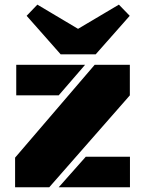

<svg xmlns="http://www.w3.org/2000/svg" viewBox="-20 -793 612 813"><path d="M43.9 0V-125.5L380.9 -518.6H529.8V-389.2L188.5 0ZM48.8 -389.2V-518.6H340.3L228.5 -389.2ZM228.5 0 343.3 -129.4H530.3V0ZM236.8 -563 92.8 -726.1 138.2 -773.4 310.5 -670.9 483.4 -773.4 529.3 -726.1 385.3 -563Z"/></svg>

Font: Black Ops One
Style: Regular
Weight: 400
Designer: James Grieshaber, Eben Sorkin
Foundry: Sorkin Type Co.
Version: Version 1.004; ttfautohint (v1.8.4.7-5d5b)